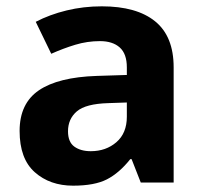

<svg xmlns="http://www.w3.org/2000/svg" viewBox="-20 -577 644 607"><path d="M302 -557Q412 -557 470.5 -509.5Q529 -462 529 -364V0H425L396 -74H392Q357 -30 318 -10Q279 10 211 10Q138 10 90 -32.5Q42 -75 42 -163Q42 -250 103 -291.5Q164 -333 286 -337L381 -340V-364Q381 -407 358.5 -427Q336 -447 296 -447Q256 -447 218 -435.5Q180 -424 142 -407L93 -508Q137 -531 190.5 -544Q244 -557 302 -557ZM323 -251Q251 -249 223 -225Q195 -201 195 -162Q195 -128 215 -113.5Q235 -99 267 -99Q315 -99 348 -127.5Q381 -156 381 -208V-253Z"/></svg>

Font: Noto Sans New Tai Lue
Style: Regular
Weight: 400
Designer: Monotype Design Team
Foundry: Monotype Imaging Inc.
Version: Version 2.003